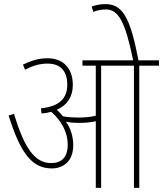

<svg xmlns="http://www.w3.org/2000/svg" viewBox="-20 -916 795 936"><path d="M337 -208C337 -250 325 -290 301 -323C321 -318 345 -317 368 -317C393 -317 422 -319 447 -325V0H473V-596H633V0H659V-596H755V-622H655C616 -825 580 -896 494 -896C465 -896 443 -890 427 -884L435 -858C452 -865 473 -870 496 -870C558 -870 591 -809 629 -622H382V-596H447V-352C420 -345 390 -343 363 -343C341 -343 314 -344 287 -349C278 -360 268 -371 257 -381C308 -403 335 -445 335 -502C335 -584 287 -632 212 -632C169 -632 133 -621 92 -601L102 -576C140 -596 174 -606 211 -606C276 -606 308 -568 308 -503C308 -437 270 -397 180 -388L182 -363C200 -364 216 -367 230 -371C276 -330 310 -276 310 -210C310 -146 277 -121 230 -121C150 -121 100 -191 48 -361L22 -353C82 -161 140 -95 233 -95C286 -95 337 -127 337 -208Z"/></svg>

Font: Noto Sans Condensed Thin
Style: Regular
Weight: 100
Width: 3
Designer: Monotype Design Team
Foundry: Monotype Imaging Inc.
Version: Version 2.013